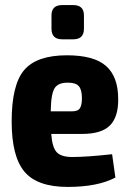

<svg xmlns="http://www.w3.org/2000/svg" viewBox="-20 -725 508 757"><path d="M269 -570H225Q183 -570 183 -612V-664Q183 -705 225 -705H269Q311 -705 311 -664V-612Q311 -570 269 -570ZM264 -106Q323 -106 422 -117L435 -25Q365 12 247 12Q127 12 76.5 -48Q26 -108 26 -246Q26 -391 75.5 -449Q125 -507 244 -507Q351 -507 398.5 -464.5Q446 -422 446 -335Q447 -265 414 -231Q381 -197 304 -197H182Q186 -143 204 -124.5Q222 -106 264 -106ZM249 -399Q210 -400 195.5 -377.5Q181 -355 180 -286H264Q288 -286 295.5 -299Q303 -312 303 -337Q303 -371 291 -385Q279 -399 249 -399Z"/></svg>

Font: exo2condensed_b
Style: Bold
Weight: 700
Width: 3
Designer: Natanael Gama
Version: Version 1.001;PS 001.001;hotconv 1.0.70;makeotf.lib2.5.58329